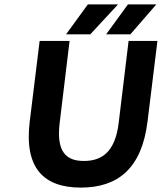

<svg xmlns="http://www.w3.org/2000/svg" viewBox="-20 -840 735 872"><path d="M650 -288 695 -654H564L519 -282C503 -148 441 -109 361 -109C282 -109 235 -148 251 -282L296 -654H160L115 -288C89 -75 180 12 347 12C515 12 624 -75 650 -288ZM379 -820 280 -684H390L516 -820ZM690 -820H561L462 -684H572Z"/></svg>

Font: Falling Sky
Style: SeBdObl
Weight: 600
Designer: Paul D. Hunt
Foundry: Adobe Systems Incorporated
Version: Version 1.02